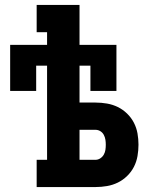

<svg xmlns="http://www.w3.org/2000/svg" viewBox="-20 -755 640 775"><path d="M128 0V-110H170V-490H126V-388H21V-574H170V-625H128V-735H301V-574H450V-388H345V-490H301V-341H366Q389 -341 412 -337Q435 -333 455.5 -323Q476 -313 493 -296.5Q510 -280 520.5 -259.5Q531 -239 535 -216.5Q539 -194 539 -171Q539 -148 535 -125Q531 -102 520.5 -81.5Q510 -61 493 -44.5Q476 -28 455.5 -18Q435 -8 412 -4Q389 0 366 0ZM366 -110Q376 -110 385 -116Q394 -122 399 -131Q404 -140 405.5 -150Q407 -160 407 -171Q407 -181 405.5 -191Q404 -201 399 -210.5Q394 -220 385 -225.5Q376 -231 366 -231H301V-110Z"/></svg>

Font: Iosevka HT Extrabold Extended
Style: Regular
Weight: 800
Width: 7
Monospace: yes
Designer: Belleve Invis
Foundry: Belleve Invis
Version: Version 32.3.0; ttfautohint (v1.8.4)